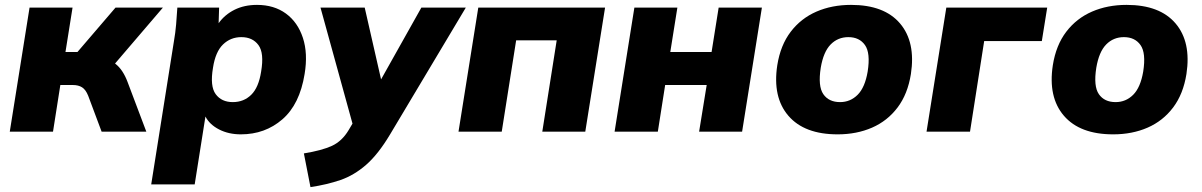

<svg xmlns="http://www.w3.org/2000/svg" viewBox="-20 -539 4921 786"><path d="M20 0 101 -508H277L248 -326H297L453 -508H647L451 -279Q468 -266 480.5 -247Q493 -228 502 -204L579 0H396L341 -147Q331 -172 316 -181.5Q301 -191 278 -191H227L197 0Z M599 216 692 -370Q698 -404 701 -439Q704 -474 706 -508H877L875 -444Q900 -479 940 -499Q980 -519 1032 -519Q1102 -519 1150.5 -483.5Q1199 -448 1220 -384Q1241 -320 1227 -236Q1207 -112 1136 -50.5Q1065 11 966 11Q916 11 877 -9Q838 -29 821 -62L777 216ZM933 -121Q978 -121 1008.5 -151Q1039 -181 1049 -246Q1062 -322 1038 -354.5Q1014 -387 968 -387Q924 -387 893 -357Q862 -327 852 -262Q839 -186 863 -153.5Q887 -121 933 -121Z M1251 227 1224 89Q1298 77 1339 58Q1380 39 1407 -6L1423 -33L1292 -508H1473L1540 -214L1705 -508H1887L1577 11Q1528 93 1478.5 136Q1429 179 1373.5 198Q1318 217 1251 227Z M1857 0 1938 -508H2457L2376 0H2200L2259 -374H2093L2034 0Z M2496 0 2577 -508H2753L2724 -326H2893L2922 -508H3099L3018 0H2842L2873 -191H2703L2673 0Z M3409 11Q3273 11 3207.5 -65Q3142 -141 3162 -272Q3175 -354 3217 -409Q3259 -464 3322.5 -491.5Q3386 -519 3464 -519Q3600 -519 3664.5 -443Q3729 -367 3709 -236Q3696 -154 3654.5 -99Q3613 -44 3550 -16.5Q3487 11 3409 11ZM3419 -121Q3461 -121 3491 -151Q3521 -181 3532 -246Q3544 -322 3521 -354.5Q3498 -387 3453 -387Q3410 -387 3380.5 -357Q3351 -327 3340 -262Q3328 -186 3350.5 -153.5Q3373 -121 3419 -121Z M3773 0 3854 -508H4267L4245 -371H4009L3951 0Z M4537 11Q4401 11 4335.5 -65Q4270 -141 4290 -272Q4303 -354 4345 -409Q4387 -464 4450.5 -491.5Q4514 -519 4592 -519Q4728 -519 4792.5 -443Q4857 -367 4837 -236Q4824 -154 4782.5 -99Q4741 -44 4678 -16.5Q4615 11 4537 11ZM4547 -121Q4589 -121 4619 -151Q4649 -181 4660 -246Q4672 -322 4649 -354.5Q4626 -387 4581 -387Q4538 -387 4508.5 -357Q4479 -327 4468 -262Q4456 -186 4478.5 -153.5Q4501 -121 4547 -121Z"/></svg>

Font: Mulish Black
Style: Italic
Weight: 900
Italic angle: -9°
Designer: Vernon Adams
Foundry: Vernon Adams
Version: Version 3.603; ttfautohint (v1.8.3)